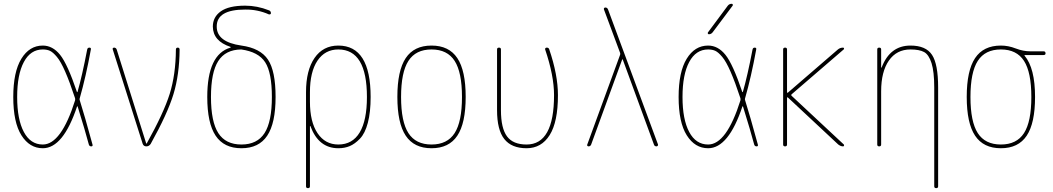

<svg xmlns="http://www.w3.org/2000/svg" viewBox="-20 -770 5540 1010"><path d="M205.1 -509.8Q140.6 -509.8 105.5 -443.8Q70.3 -377.9 70.3 -259.8Q70.3 -141.6 105.5 -75.7Q140.6 -9.8 205.1 -9.8Q301.8 -9.8 375 -242.2Q376 -248 375 -252.9Q346.7 -338.9 323.2 -392.6Q299.8 -446.3 279.3 -470.7Q258.8 -495.1 243.2 -502.4Q227.5 -509.8 205.1 -509.8ZM205.1 9.8Q135.7 9.8 92.8 -58.1Q49.8 -126 49.8 -259.8Q49.8 -391.6 92.3 -460.9Q134.8 -530.3 205.1 -530.3Q256.8 -530.3 295.9 -481.9Q335 -433.6 384.8 -286.1Q384.8 -285.2 386.2 -285.2Q387.7 -285.2 387.7 -286.1Q412.1 -371.1 438.5 -508.8Q440.4 -519.5 450.2 -519.5Q460 -519.5 458 -509.8Q431.6 -365.2 399.4 -252.9Q397.5 -248 399.4 -243.2Q424.8 -163.1 466.8 -8.8Q468.8 0 460 0Q450.2 0 447.3 -9.8Q428.7 -80.1 388.7 -209Q387.7 -210.9 385.7 -210.9Q312.5 9.8 205.1 9.8Z M730.5 -13.7 573.2 -509.8Q571.3 -513.7 573.7 -516.6Q576.2 -519.5 580.1 -519.5Q589.8 -519.5 593.8 -509.8L749 -15.6Q749 -14.6 750 -14.6Q752 -14.6 752 -15.6Q840.8 -174.8 872.6 -275.9Q904.3 -377 905.3 -508.8Q905.3 -519.5 915 -519.5Q924.8 -519.5 924.8 -508.8Q923.8 -377.9 892.6 -274.9Q861.3 -171.9 772.5 -12.7Q763.7 0 750 0Q735.4 0 730.5 -13.7Z M1249 -509.8Q1166 -508.8 1127.9 -448.7Q1089.8 -388.7 1089.8 -259.8Q1089.8 -129.9 1128.4 -69.8Q1167 -9.8 1250 -9.8Q1333 -9.8 1371.6 -69.8Q1410.2 -129.9 1410.2 -259.8Q1410.2 -387.7 1375 -442.4Q1339.8 -497.1 1249 -509.8ZM1070.3 -259.8Q1070.3 -484.4 1192.4 -519.5Q1193.4 -519.5 1193.4 -521.5Q1193.4 -523.4 1192.4 -523.4Q1100.6 -553.7 1099.6 -629.9Q1099.6 -680.7 1141.6 -710.4Q1183.6 -740.2 1269.5 -740.2Q1333 -740.2 1394.5 -715.8Q1404.3 -712.9 1405.3 -701.2Q1405.3 -697.3 1402.3 -695.3Q1399.4 -693.4 1394.5 -694.3Q1335 -720.7 1269.5 -719.7Q1119.1 -719.7 1120.1 -629.9Q1120.1 -548.8 1250 -530.3Q1349.6 -516.6 1389.6 -456.5Q1429.7 -396.5 1429.7 -259.8Q1429.7 -122.1 1385.7 -56.2Q1341.8 9.8 1250 9.8Q1158.2 9.8 1114.3 -56.2Q1070.3 -122.1 1070.3 -259.8Z M1610.4 -285.2V-235.4Q1610.4 -128.9 1650.4 -69.3Q1690.4 -9.8 1759.8 -9.8Q1834 -9.8 1872.1 -73.2Q1910.2 -136.7 1910.2 -259.8Q1910.2 -509.8 1759.8 -509.8Q1689.5 -509.8 1649.9 -450.7Q1610.4 -391.6 1610.4 -285.2ZM1589.8 210V-285.2Q1589.8 -400.4 1634.8 -465.3Q1679.7 -530.3 1759.8 -530.3Q1929.7 -530.3 1929.7 -259.8Q1929.7 -179.7 1915 -124Q1900.4 -68.4 1873.5 -40.5Q1846.7 -12.7 1819.8 -1.5Q1793 9.8 1759.8 9.8Q1656.2 9.8 1613.3 -105.5Q1613.3 -107.4 1611.3 -107.4Q1610.4 -107.4 1610.4 -106.4V210Q1610.4 219.7 1600.1 219.7Q1589.8 219.7 1589.8 210Z M2371.6 -449.7Q2333 -509.8 2250 -509.8Q2167 -509.8 2128.4 -449.7Q2089.8 -389.6 2089.8 -259.8Q2089.8 -129.9 2128.4 -69.8Q2167 -9.8 2250 -9.8Q2333 -9.8 2371.6 -69.8Q2410.2 -129.9 2410.2 -259.8Q2410.2 -389.6 2371.6 -449.7ZM2385.7 -56.2Q2341.8 9.8 2250 9.8Q2158.2 9.8 2114.3 -56.2Q2070.3 -122.1 2070.3 -260.3Q2070.3 -398.4 2114.3 -464.4Q2158.2 -530.3 2250 -530.3Q2341.8 -530.3 2385.7 -464.4Q2429.7 -398.4 2429.7 -260.3Q2429.7 -122.1 2385.7 -56.2Z M2750 9.8Q2670.9 9.8 2632.8 -38.6Q2594.7 -86.9 2594.7 -190.4V-509.8Q2594.7 -519.5 2605 -519.5Q2615.2 -519.5 2615.2 -509.8V-190.4Q2615.2 -95.7 2647 -52.7Q2678.7 -9.8 2750 -9.8Q2894.5 -9.8 2894.5 -269.5Q2894.5 -372.1 2847.7 -509.8Q2846.7 -513.7 2849.1 -516.6Q2851.6 -519.5 2856.4 -519.5Q2866.2 -519.5 2869.1 -510.7Q2915 -376 2915 -269.5Q2915 -128.9 2871.6 -59.6Q2828.1 9.8 2750 9.8Z M3076.2 0Q3072.3 0 3069.8 -2.9Q3067.4 -5.9 3069.3 -9.8L3242.2 -482.4Q3243.2 -486.3 3242.2 -491.2L3157.2 -719.7Q3155.3 -723.6 3157.7 -727.1Q3160.2 -730.5 3164.1 -730.5Q3174.8 -730.5 3178.7 -719.7L3441.4 -9.8Q3442.4 -5.9 3439.5 -2.9Q3436.5 0 3433.6 0Q3422.9 0 3419.9 -9.8L3255.9 -457Q3255.9 -458 3253.9 -458Q3252.9 -458 3252.9 -457L3089.8 -9.8Q3085.9 0 3076.2 0Z M3709 -589.8Q3705.1 -589.8 3703.6 -593.3Q3702.1 -596.7 3704.1 -599.6L3808.6 -740.2Q3816.4 -750 3829.1 -750Q3833 -750 3834.5 -746.6Q3835.9 -743.2 3834 -740.2L3728.5 -599.6Q3720.7 -589.8 3709 -589.8ZM3705.1 -509.8Q3640.6 -509.8 3605.5 -443.8Q3570.3 -377.9 3570.3 -259.8Q3570.3 -141.6 3605.5 -75.7Q3640.6 -9.8 3705.1 -9.8Q3801.8 -9.8 3875 -242.2Q3876 -248 3875 -252.9Q3846.7 -338.9 3823.2 -392.6Q3799.8 -446.3 3779.3 -470.7Q3758.8 -495.1 3743.2 -502.4Q3727.5 -509.8 3705.1 -509.8ZM3705.1 9.8Q3635.7 9.8 3592.8 -58.1Q3549.8 -126 3549.8 -259.8Q3549.8 -391.6 3592.3 -460.9Q3634.8 -530.3 3705.1 -530.3Q3756.8 -530.3 3795.9 -481.9Q3835 -433.6 3884.8 -286.1Q3884.8 -285.2 3886.2 -285.2Q3887.7 -285.2 3887.7 -286.1Q3912.1 -371.1 3938.5 -508.8Q3940.4 -519.5 3950.2 -519.5Q3960 -519.5 3958 -509.8Q3931.6 -365.2 3899.4 -252.9Q3897.5 -248 3899.4 -243.2Q3924.8 -163.1 3966.8 -8.8Q3968.8 0 3960 0Q3950.2 0 3947.3 -9.8Q3928.7 -80.1 3888.7 -209Q3887.7 -210.9 3885.7 -210.9Q3812.5 9.8 3705.1 9.8Z M4099.6 -9.8V-509.8Q4099.6 -519.5 4109.9 -519.5Q4120.1 -519.5 4120.1 -509.8V-284.2Q4120.1 -283.2 4121.6 -282.2Q4123 -281.2 4124 -282.2L4387.7 -509.8Q4399.4 -519.5 4415 -519.5Q4418.9 -519.5 4419.9 -515.6Q4420.9 -511.7 4418 -509.8L4143.6 -273.4Q4140.6 -270.5 4143.6 -266.6L4418.9 -9.8Q4420.9 -7.8 4419.9 -3.9Q4418.9 0 4415 0Q4402.3 0 4389.6 -9.8L4124 -257.8Q4123 -258.8 4121.6 -257.8Q4120.1 -256.8 4120.1 -255.9V-9.8Q4120.1 0 4109.9 0Q4099.6 0 4099.6 -9.8Z M4594.7 -9.8V-509.8Q4594.7 -519.5 4605 -519.5Q4615.2 -519.5 4615.2 -509.8V-415Q4615.2 -414.1 4616.2 -414.1Q4618.2 -414.1 4618.2 -416Q4662.1 -530.3 4769.5 -530.3Q4850.6 -530.3 4882.8 -481.4Q4915 -432.6 4915 -309.6V210Q4915 219.7 4904.8 219.7Q4894.5 219.7 4894.5 210V-309.6Q4894.5 -392.6 4880.4 -437.5Q4866.2 -482.4 4841.3 -496.1Q4816.4 -509.8 4769.5 -509.8Q4696.3 -509.8 4655.8 -451.2Q4615.2 -392.6 4615.2 -290V-9.8Q4615.2 0 4605 0Q4594.7 0 4594.7 -9.8Z M5366.7 -449.7Q5328.1 -509.8 5245.1 -509.8Q5162.1 -509.8 5123.5 -449.7Q5085 -389.6 5085 -259.8Q5085 -129.9 5123.5 -69.8Q5162.1 -9.8 5245.1 -9.8Q5328.1 -9.8 5366.7 -69.8Q5405.3 -129.9 5405.3 -259.8Q5405.3 -389.6 5366.7 -449.7ZM5245.1 -530.3Q5284.2 -530.3 5323.2 -515.1Q5362.3 -500 5400.4 -500H5469.7Q5479.5 -500 5480 -490.2Q5480.5 -480.5 5469.7 -480.5H5370.1Q5369.1 -480.5 5369.1 -479Q5369.1 -477.5 5369.6 -477.5Q5370.1 -477.5 5370.1 -476.6Q5424.8 -411.1 5424.8 -259.8Q5424.8 -122.1 5380.9 -56.2Q5336.9 9.8 5245.1 9.8Q5153.3 9.8 5109.4 -56.2Q5065.4 -122.1 5065.4 -260.3Q5065.4 -398.4 5109.4 -464.4Q5153.3 -530.3 5245.1 -530.3Z"/></svg>

Font: Rounded-X Mgen+ 1m thin
Style: Regular
Weight: 100
Designer: [Source Han Sans]
Ryoko NISHIZUKA  (kana & ideographs); Paul D. Hunt (Latin, Greek & Cyrillic); Wenlong ZHANG  (bopomofo
Version: Version 1.059.20150602